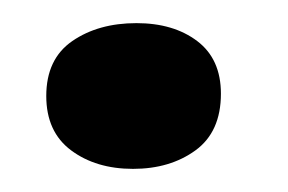

<svg xmlns="http://www.w3.org/2000/svg" viewBox="-20 -342 249 166"><path d="M95 -196Q63 -196 41.5 -212Q20 -228 20 -259Q20 -291 42.5 -306.5Q65 -322 98 -322Q130 -322 150.5 -306.5Q171 -291 171 -261Q171 -228 149 -212Q127 -196 95 -196Z"/></svg>

Font: Sansita Swashed Light
Style: Regular
Weight: 400
Version: Version 1.003